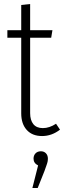

<svg xmlns="http://www.w3.org/2000/svg" viewBox="-20 -674 322 967"><path d="M282.2 -21Q240.7 11.2 191.9 11.2Q142.6 11.2 114.7 -19.5Q86.9 -50.3 86.9 -103V-483.9H17.1V-522H86.9V-648.9L131.8 -653.8V-522H244.1L237.8 -483.9H131.8V-104Q131.8 -68.8 147.9 -48.8Q164.1 -28.8 195.8 -28.8Q229 -28.8 262.2 -50.8ZM186 87.9Q201.7 87.9 211.4 98.1Q221.2 108.4 221.2 125Q221.2 128.9 220.7 133.1Q220.2 137.2 219.7 140.1Q219.2 143.1 217.3 149.2Q215.3 155.3 214.1 158.7Q212.9 162.1 209.5 171.6Q206.1 181.2 204.1 187L169.9 272.9H143.1L171.9 159.2Q148.9 147.9 148.9 125Q148.9 108.9 158.9 98.4Q168.9 87.9 186 87.9Z"/></svg>

Font: Fira Sans Compressed ExtraLight
Style: Regular
Weight: 250
Width: 1
Designer: Carrois Corporate & Edenspiekermann AG
Foundry: Carrois Corporate GbR & Edenspiekermann AG
Version: Version 4.203;PS 004.203;hotconv 1.0.88;makeotf.lib2.5.64775